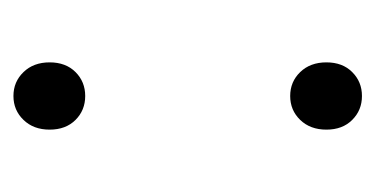

<svg xmlns="http://www.w3.org/2000/svg" viewBox="-158 -396 566 290"><g transform="rotate(-90 125.0 -251.0)"><path d="M74.2 -459Q74.2 -483.4 88.9 -498.5Q103.5 -513.7 125 -513.7Q146.5 -513.7 161.1 -498.5Q175.8 -483.4 175.8 -459Q175.8 -434.6 161.1 -419.9Q146.5 -405.3 125 -405.3Q103.5 -405.3 88.9 -419.9Q74.2 -434.6 74.2 -459ZM74.2 -41Q74.2 -65.4 88.9 -80.6Q103.5 -95.7 125 -95.7Q146.5 -95.7 161.1 -80.6Q175.8 -65.4 175.8 -41Q175.8 -16.6 161.1 -2Q146.5 12.7 125 12.7Q103.5 12.7 88.9 -2Q74.2 -16.6 74.2 -41Z"/></g></svg>

Font: irohamaru Light
Style: Regular
Weight: 200
Designer: [Source Han Sans]
Ryoko NISHIZUKA  (kana & ideographs); Paul D. Hunt (Latin, Greek & Cyrillic); Wenlong ZHANG  (bopomofo
Version: Version 1.01